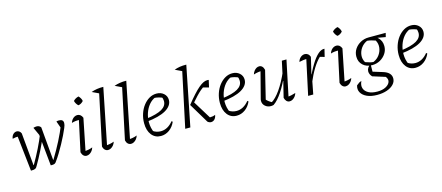

<svg xmlns="http://www.w3.org/2000/svg" viewBox="-58 -1410 5264 2286"><g transform="rotate(-15 2574.0 -266.5)"><path d="M402 6 359 -421 372 -361 318 -479Q340 -486 358 -486Q392 -486 410 -460L446 -50H450Q513 -154 561.5 -249Q610 -344 642 -426L640 -375L602 -481Q614 -486 633 -486Q660 -486 673.5 -475Q687 -464 687 -440Q687 -417 672 -382Q657 -346 634.5 -299.5Q612 -253 584.5 -203Q557 -153 529.5 -107.5Q502 -62 477 -28Q470 -16 463.5 -9.5Q457 -3 450 0.5Q443 4 432 5Q421 6 402 6ZM158 6 106 -463 131 -427Q105 -427 84.5 -424.5Q64 -422 46 -417Q48 -439 58 -455.5Q68 -472 82.5 -481Q97 -490 114 -490Q130 -490 144.5 -480Q159 -470 167 -451L204 -50H208Q260 -140 303 -226.5Q346 -313 378 -395L398 -354Q384 -319 365 -277.5Q346 -236 324.5 -192.5Q303 -149 280 -107Q257 -65 236 -29Q230 -18 225 -12Q220 -6 212.5 -2Q205 2 192.5 4Q180 6 158 6Z M840 -23 827 -52Q856 -53 882.5 -58Q909 -63 934 -73Q927 -49 913 -31.5Q899 -14 881.5 -4Q864 6 845 6Q823 6 807 -9.5Q791 -25 784 -53L872 -460L883 -429Q848 -430 824.5 -427.5Q801 -425 776 -417Q783 -440 796 -456.5Q809 -473 826 -482Q843 -491 861 -491Q882 -491 898 -478.5Q914 -466 924 -441ZM933 -701Q946 -688 956 -671Q966 -654 968 -636Q956 -622 939.5 -612Q923 -602 905 -600Q891 -612 881 -629Q871 -646 867 -663Q880 -678 897 -687.5Q914 -697 933 -701Z M1189 -669 1098 -712Q1131 -724 1169 -730Q1207 -736 1248 -735ZM1105 -23 1091 -52Q1121 -53 1147.5 -58Q1174 -63 1199 -73Q1192 -49 1178 -31.5Q1164 -14 1146.5 -4Q1129 6 1110 6Q1088 6 1071.5 -9.5Q1055 -25 1049 -53L1190 -718L1248 -735Z M1472 -669 1381 -712Q1414 -724 1452 -730Q1490 -736 1531 -735ZM1388 -23 1374 -52Q1404 -53 1430.5 -58Q1457 -63 1482 -73Q1475 -49 1461 -31.5Q1447 -14 1429.5 -4Q1412 6 1393 6Q1371 6 1354.5 -9.5Q1338 -25 1332 -53L1473 -718L1531 -735Z M1761 8Q1690 8 1647.5 -46Q1605 -100 1605 -191Q1605 -251 1623.5 -306.5Q1642 -362 1674.5 -404Q1707 -446 1748.5 -470Q1790 -494 1838 -494Q1891 -494 1926.5 -462.5Q1962 -431 1962 -383Q1962 -346 1940 -315.5Q1918 -285 1877.5 -262Q1837 -239 1778 -223.5Q1719 -208 1644 -200V-235Q1779 -253 1840.5 -289Q1902 -325 1902 -385Q1902 -413 1889 -441L1911 -421Q1884 -434 1854.5 -442Q1825 -450 1792 -451L1816 -456Q1768 -436 1734 -395Q1700 -354 1681.5 -299.5Q1663 -245 1663 -184Q1663 -151 1670.5 -117.5Q1678 -84 1693 -53L1678 -77Q1701 -61 1725.5 -54Q1750 -47 1775 -47Q1816 -47 1854.5 -67.5Q1893 -88 1927 -130L1939 -120Q1913 -60 1865.5 -26Q1818 8 1761 8Z M2061 0 2214 -718 2271 -735 2124 0ZM2338 -14 2191 -259 2236 -290 2397 -28 2363 -56Q2368 -56 2373 -56Q2378 -56 2388 -56Q2403 -56 2418 -59Q2433 -62 2448 -69Q2444 -46 2434.5 -30Q2425 -14 2411 -5.5Q2397 3 2380 3Q2370 3 2358.5 -1.5Q2347 -6 2338 -14ZM2191 -259Q2243 -324 2283.5 -368.5Q2324 -413 2356 -440Q2388 -467 2414 -479.5Q2440 -492 2463 -492Q2469 -492 2473 -491.5Q2477 -491 2482 -490L2462 -402L2376 -425L2418 -441Q2388 -420 2361 -397Q2334 -374 2302 -340Q2270 -306 2224 -253ZM2212 -669 2122 -712Q2154 -724 2190 -730Q2226 -736 2271 -735Z M2695 8Q2624 8 2581.5 -46Q2539 -100 2539 -191Q2539 -251 2557.5 -306.5Q2576 -362 2608.5 -404Q2641 -446 2682.5 -470Q2724 -494 2772 -494Q2825 -494 2860.5 -462.5Q2896 -431 2896 -383Q2896 -346 2874 -315.5Q2852 -285 2811.5 -262Q2771 -239 2712 -223.5Q2653 -208 2578 -200V-235Q2713 -253 2774.5 -289Q2836 -325 2836 -385Q2836 -413 2823 -441L2845 -421Q2818 -434 2788.5 -442Q2759 -450 2726 -451L2750 -456Q2702 -436 2668 -395Q2634 -354 2615.5 -299.5Q2597 -245 2597 -184Q2597 -151 2604.5 -117.5Q2612 -84 2627 -53L2612 -77Q2635 -61 2659.5 -54Q2684 -47 2709 -47Q2750 -47 2788.5 -67.5Q2827 -88 2861 -130L2873 -120Q2847 -60 2799.5 -26Q2752 8 2695 8Z M3161 -432 3073 -72 3069 -95Q3088 -74 3109.5 -58.5Q3131 -43 3150 -35H3132Q3188 -67 3247 -151Q3306 -235 3360 -359L3372 -332Q3344 -269 3316.5 -217Q3289 -165 3261.5 -123.5Q3234 -82 3206.5 -51.5Q3179 -21 3151 -2Q3133 3 3118 3Q3076 3 3047 -22.5Q3018 -48 3018 -87Q3018 -100 3022 -113L3112 -460L3137 -434Q3105 -432 3074.5 -427Q3044 -422 3018 -413Q3025 -437 3038.5 -454.5Q3052 -472 3068.5 -481.5Q3085 -491 3103 -491Q3124 -491 3139 -476Q3154 -461 3161 -432ZM3288 -53 3336 -248 3331 -250 3382 -486H3439L3342 -24L3329 -52Q3358 -53 3384 -58.5Q3410 -64 3437 -73Q3430 -49 3416 -31.5Q3402 -14 3384.5 -4Q3367 6 3349 6Q3326 6 3310.5 -9.5Q3295 -25 3288 -53Z M3576 0 3675 -460 3686 -429Q3657 -430 3632.5 -427Q3608 -424 3580 -417Q3586 -440 3599 -456.5Q3612 -473 3629 -482Q3646 -491 3664 -491Q3685 -491 3702 -478.5Q3719 -466 3728 -441L3680 -238L3685 -237L3639 0ZM3656 -126 3644 -154Q3695 -271 3741 -347Q3787 -423 3829 -459.5Q3871 -496 3909 -492L3886 -397L3831 -413Q3788 -373 3744.5 -303Q3701 -233 3656 -126Z M4033 -23 4020 -52Q4049 -53 4075.5 -58Q4102 -63 4127 -73Q4120 -49 4106 -31.5Q4092 -14 4074.5 -4Q4057 6 4038 6Q4016 6 4000 -9.5Q3984 -25 3977 -53L4065 -460L4076 -429Q4041 -430 4017.5 -427.5Q3994 -425 3969 -417Q3976 -440 3989 -456.5Q4002 -473 4019 -482Q4036 -491 4054 -491Q4075 -491 4091 -478.5Q4107 -466 4117 -441ZM4126 -701Q4139 -688 4149 -671Q4159 -654 4161 -636Q4149 -622 4132.5 -612Q4116 -602 4098 -600Q4084 -612 4074 -629Q4064 -646 4060 -663Q4073 -678 4090 -687.5Q4107 -697 4126 -701Z M4375 202Q4302 202 4251 179Q4200 156 4178 117Q4156 78 4171 30Q4194 11 4204.5 4.5Q4215 -2 4234 -7Q4211 41 4223.5 79.5Q4236 118 4278 141Q4320 164 4387 164Q4449 164 4490 142.5Q4531 121 4543 88.5Q4555 56 4528 21L4372 -28Q4357 -44 4349.5 -61Q4342 -78 4342 -96Q4342 -119 4355.5 -140Q4369 -161 4392 -172L4391 -80L4511 -43Q4609 -13 4609 60Q4609 101 4578.5 133.5Q4548 166 4495 184Q4442 202 4375 202ZM4408 -156Q4339 -156 4295 -196.5Q4251 -237 4251 -302Q4251 -353 4278 -394.5Q4305 -436 4351 -461Q4397 -486 4452 -486Q4520 -486 4563 -444.5Q4606 -403 4606 -338Q4606 -288 4579 -247Q4552 -206 4507.5 -181Q4463 -156 4408 -156ZM4433 -189Q4481 -210 4509.5 -250.5Q4538 -291 4543 -338.5Q4548 -386 4524 -428Q4500 -436 4475 -443Q4450 -450 4423 -452Q4376 -431 4347.5 -391Q4319 -351 4314 -303.5Q4309 -256 4334 -213Q4368 -201 4391.5 -195Q4415 -189 4433 -189ZM4543 -429 4452 -486H4662L4650 -437L4554 -454Z M4899 8Q4828 8 4785.5 -46Q4743 -100 4743 -191Q4743 -251 4761.5 -306.5Q4780 -362 4812.5 -404Q4845 -446 4886.5 -470Q4928 -494 4976 -494Q5029 -494 5064.5 -462.5Q5100 -431 5100 -383Q5100 -346 5078 -315.5Q5056 -285 5015.5 -262Q4975 -239 4916 -223.5Q4857 -208 4782 -200V-235Q4917 -253 4978.5 -289Q5040 -325 5040 -385Q5040 -413 5027 -441L5049 -421Q5022 -434 4992.5 -442Q4963 -450 4930 -451L4954 -456Q4906 -436 4872 -395Q4838 -354 4819.5 -299.5Q4801 -245 4801 -184Q4801 -151 4808.5 -117.5Q4816 -84 4831 -53L4816 -77Q4839 -61 4863.5 -54Q4888 -47 4913 -47Q4954 -47 4992.5 -67.5Q5031 -88 5065 -130L5077 -120Q5051 -60 5003.5 -26Q4956 8 4899 8Z"/></g></svg>

Font: Piazzolla 8pt ExtraLight
Style: Italic
Weight: 250
Italic angle: -11.3°
Designer: Juan Pablo del Peral
Foundry: Huerta Tipografica
Version: Version 2.001